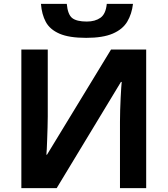

<svg xmlns="http://www.w3.org/2000/svg" viewBox="-20 -969 863 989"><path d="M90 -714H226V-369Q226 -344 225 -313Q224 -282 223 -252.5Q222 -223 221 -201.5Q220 -180 219 -172H222L552 -714H733V0H598V-343Q598 -370 599 -402.5Q600 -435 601.5 -465Q603 -495 604.5 -517.5Q606 -540 607 -547H603L272 0H90ZM665 -949Q659 -897 635.5 -857.5Q612 -818 561 -796Q510 -774 424 -774Q336 -774 286.5 -795.5Q237 -817 216 -856Q195 -895 191 -949H324Q329 -894 352 -876Q375 -858 427 -858Q470 -858 497.5 -877.5Q525 -897 530 -949Z"/></svg>

Font: Noto IKEA Arabic
Style: Bold
Weight: 700
Designer: Monotype Design Team
Foundry: Monotype Imaging Inc.
Version: Version 1.200